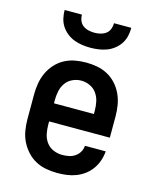

<svg xmlns="http://www.w3.org/2000/svg" viewBox="-113 -816 726 901"><g transform="rotate(15 250.0 -366.0)"><path d="M252 8Q225 8 197.5 3Q170 -2 146 -15Q122 -28 103.5 -48.5Q85 -69 73 -93.5Q61 -118 56.5 -145.5Q52 -173 52 -200V-320Q52 -347 56.5 -374Q61 -401 72.5 -426Q84 -451 102.5 -471.5Q121 -492 145 -505Q169 -518 196 -523Q223 -528 250 -528Q277 -528 304 -523Q331 -518 355 -505Q379 -492 397.5 -471.5Q416 -451 427.5 -426Q439 -401 443.5 -374Q448 -347 448 -320V-216H153V-200Q153 -178 157.5 -156Q162 -134 175 -116Q188 -98 209 -89Q230 -80 252 -80Q268 -80 284 -83Q300 -86 313.5 -95Q327 -104 335.5 -118Q344 -132 345 -149H446Q444 -125 436.5 -103Q429 -81 415.5 -62Q402 -43 383.5 -29Q365 -15 343 -6.5Q321 2 298 5Q275 8 252 8ZM347 -304V-320Q347 -342 342.5 -363.5Q338 -385 325.5 -403Q313 -421 292.5 -430.5Q272 -440 250 -440Q228 -440 207.5 -430.5Q187 -421 174.5 -403Q162 -385 157.5 -363.5Q153 -342 153 -320V-304ZM250 -600Q230 -600 209.5 -603Q189 -606 170.5 -613Q152 -620 135.5 -633Q119 -646 108 -663Q97 -680 92.5 -700Q88 -720 88 -740H172Q172 -725 177.5 -711Q183 -697 194.5 -688.5Q206 -680 220.5 -676.5Q235 -673 250 -673Q265 -673 279.5 -676.5Q294 -680 305.5 -688.5Q317 -697 322.5 -711Q328 -725 328 -740H412Q412 -720 407.5 -700Q403 -680 392 -663Q381 -646 364.5 -633Q348 -620 329.5 -613Q311 -606 290.5 -603Q270 -600 250 -600Z"/></g></svg>

Font: Iosevka Curly Semibold
Style: Regular
Weight: 600
Monospace: yes
Designer: Belleve Invis
Foundry: Belleve Invis
Version: Version 22.1.2; ttfautohint (v1.8.4)